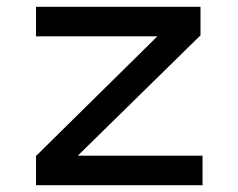

<svg xmlns="http://www.w3.org/2000/svg" viewBox="-20 -545 700 565"><path d="M576 0V-87H209L570 -441V-525H86V-438H443L86 -86V0Z"/></svg>

Font: Lexend Peta
Style: Regular
Weight: 400
Designer: Bonnie Shaver-Troup, Thomas Jockin
Foundry: Lexend
Version: Version 1.007